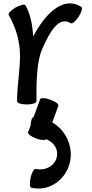

<svg xmlns="http://www.w3.org/2000/svg" viewBox="-20 -593 539 1123"><path d="M193 0C193 -103 193 -229 226 -304C268 -400 322 -503 394 -457C402 -452 423 -469 440 -495C457 -522 464 -547 455 -553C351 -619 244 -514 174 -379C170 -445 159 -510 129 -562C124 -570 98 -564 71 -549C44 -533 26 -514 31 -505C73 -432 97 -351 97 -267C97 -186 83 -106 80 -26C80 -19 80 -12 80 -4C80 -4 80 -3 80 -2C80 -1 80 -1 80 0C80 10 105 18 137 18C168 18 193 10 193 0ZM215 -13 176 93C167 93 160 114 159 142L144 181C141 190 162 206 191 217C219 227 245 229 250 221C286 236 312 264 314 302C318 365 254 410 189 395C179 393 166 416 159 446C152 477 154 503 163 505C287 534 401 429 394 298C389 223 347 158 286 123L321 26C325 16 304 0 274 -10C245 -21 218 -22 215 -13Z"/></svg>

Font: Nupuram SemiBold
Style: Regular
Weight: 600
Designer: Santhosh Thottingal (santhosh.thottingal@gmail.com)
Foundry: SMC
Version: Version 1.000